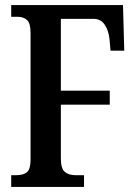

<svg xmlns="http://www.w3.org/2000/svg" viewBox="-20 -734 537 754"><path d="M24 0V-46H43Q72 -46 86 -58Q100 -70 100 -107V-605Q100 -643 86 -655.5Q72 -668 50 -668H24V-714H463L468 -535H414L410 -581Q406 -616 390.5 -638Q375 -660 347 -660H219V-378H411V-323H219V-111Q219 -73 234 -59.5Q249 -46 277 -46H310V0Z"/></svg>

Font: Noto Serif Devanagari ExtraCondensed SemiBold
Style: Regular
Weight: 600
Width: 2
Designer: Universal Thirst, Indian Type Foundry and the Monotype Design Team
Foundry: Monotype Imaging Inc.
Version: Version 2.004; ttfautohint (v1.8.4.7-5d5b)